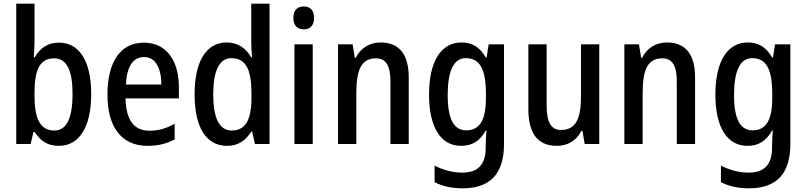

<svg xmlns="http://www.w3.org/2000/svg" viewBox="-20 -780 4368 1040"><path d="M167 -559V-760H68V0H146L161 -65H168C199 -16 239 10 299 10C408 10 474 -90 474 -270C474 -452 408 -549 299 -549C239 -549 197 -520 168 -469H163C165 -499 167 -531 167 -559ZM273 -464C341 -464 373 -400 373 -272C373 -138 340 -73 275 -73C198 -73 167 -135 167 -261V-279C167 -393 191 -464 273 -464Z M760 -549C634 -549 562 -448 562 -266C562 -99 633 10 779 10C836 10 881 -1 926 -25V-110C879 -83 838 -72 789 -72C705 -72 662 -131 660 -247H949V-308C949 -450 882 -549 760 -549ZM761 -471C824 -471 854 -407 854 -322H662C667 -422 702 -471 761 -471Z M1210 10C1271 10 1310 -19 1341 -67H1346L1361 0H1440V-760H1341V-553C1341 -530 1343 -499 1345 -470H1340C1312 -520 1267 -550 1208 -550C1099 -550 1034 -450 1034 -269C1034 -88 1098 10 1210 10ZM1235 -73C1168 -73 1135 -140 1135 -269C1135 -394 1167 -465 1233 -465C1312 -465 1342 -403 1342 -275V-249C1342 -130 1309 -73 1235 -73Z M1626 -745C1590 -745 1569 -725 1569 -683C1569 -642 1591 -621 1626 -621C1660 -621 1681 -642 1681 -683C1681 -724 1661 -745 1626 -745ZM1674 -540H1575V0H1674Z M2041 -550C1984 -550 1934 -521 1907 -467H1902L1890 -540H1811V0H1910V-273C1910 -405 1938 -464 2017 -464C2072 -464 2095 -422 2095 -339V0H2194V-360C2194 -489 2140 -550 2041 -550Z M2480 -550C2370 -550 2304 -449 2304 -268C2304 -89 2368 10 2478 10C2538 10 2580 -17 2611 -73H2615C2613 -48 2611 -16 2611 5V20C2611 114 2566 155 2485 155C2432 155 2383 142 2334 117V207C2378 229 2426 240 2486 240C2641 240 2710 155 2710 0V-540H2627L2616 -469H2611C2579 -525 2537 -550 2480 -550ZM2503 -465C2579 -465 2612 -406 2612 -272V-247C2612 -130 2578 -74 2506 -74C2438 -74 2405 -135 2405 -266C2405 -396 2438 -465 2503 -465Z M3226 -540H3127V-259C3127 -138 3100 -76 3018 -76C2965 -76 2941 -119 2941 -207V-540H2842V-188C2842 -61 2890 10 2996 10C3053 10 3102 -17 3129 -71H3135L3147 0H3226Z M3592 -550C3535 -550 3485 -521 3458 -467H3453L3441 -540H3362V0H3461V-273C3461 -405 3489 -464 3568 -464C3623 -464 3646 -422 3646 -339V0H3745V-360C3745 -489 3691 -550 3592 -550Z M4031 -550C3921 -550 3855 -449 3855 -268C3855 -89 3919 10 4029 10C4089 10 4131 -17 4162 -73H4166C4164 -48 4162 -16 4162 5V20C4162 114 4117 155 4036 155C3983 155 3934 142 3885 117V207C3929 229 3977 240 4037 240C4192 240 4261 155 4261 0V-540H4178L4167 -469H4162C4130 -525 4088 -550 4031 -550ZM4054 -465C4130 -465 4163 -406 4163 -272V-247C4163 -130 4129 -74 4057 -74C3989 -74 3956 -135 3956 -266C3956 -396 3989 -465 4054 -465Z"/></svg>

Font: Noto Sans Khmer UI Condensed Medium
Style: Regular
Weight: 500
Width: 3
Designer: Danh Hong and the Monotype Design Team
Foundry: Monotype Imaging Inc.
Version: Version 2.002